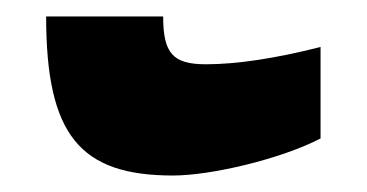

<svg xmlns="http://www.w3.org/2000/svg" viewBox="-20 -395 445 233"><path d="M190 -182C236 -182 321 -202 369 -227V-338C314 -324 267 -317 230 -317C190 -317 178 -330 178 -375H36C36 -231 77 -182 190 -182Z"/></svg>

Font: Noto Sans Armenian ExtraCondensed Black
Style: Regular
Weight: 900
Width: 2
Designer: Monotype Design Team
Foundry: Monotype Imaging Inc.
Version: Version 2.008